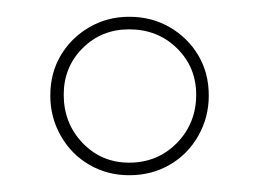

<svg xmlns="http://www.w3.org/2000/svg" viewBox="-20 -738 309 229"><path d="M134 -718Q161 -718 182.5 -705.5Q204 -693 216.5 -672Q229 -651 229 -624Q229 -598 216.5 -576Q204 -554 182.5 -541.5Q161 -529 134 -529Q108 -529 86.5 -541.5Q65 -554 52.5 -576Q40 -598 40 -624Q40 -651 52.5 -672Q65 -693 86.5 -705.5Q108 -718 134 -718ZM134 -703Q101 -703 78.5 -680.5Q56 -658 56 -625Q56 -591 78.5 -567.5Q101 -544 134 -544Q168 -544 191 -567.5Q214 -591 214 -625Q214 -658 191 -680.5Q168 -703 134 -703Z"/></svg>

Font: Kalnia Thin
Style: Regular
Weight: 250
Designer: Frida Medrano
Foundry: Frida Medrano
Version: Version 1.105